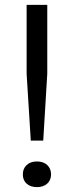

<svg xmlns="http://www.w3.org/2000/svg" viewBox="-20 -760 302 786"><path d="M106 -184.5 89 -458V-740H173.5V-458L157 -184.5ZM131 6Q105 6 89.2 -8Q73.5 -22 73.5 -46Q73.5 -70 89.2 -84.5Q105 -99 131 -99Q157.5 -99 173.2 -84.5Q189 -70 189 -46Q189 -22.5 173.2 -8.2Q157.5 6 131 6Z"/></svg>

Font: Encode Sans Semi Expanded
Style: Regular
Weight: 400
Width: 6
Designer: Multiple Designers
Foundry: Impallari Type
Version: Version 3.000; ttfautohint (v1.8.3) -l 8 -r 50 -G 200 -x 14 